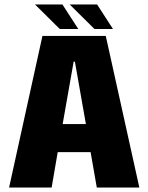

<svg xmlns="http://www.w3.org/2000/svg" viewBox="-20 -835 660 855"><path d="M20.5 0 169 -675H451L600.5 0H411L383.5 -157.5H237L210 0ZM259 -282.5H362.5L313.5 -560.5H308ZM400.5 -706 290.5 -815H412.5L483 -706ZM246 -706 136 -815H258L328.5 -706Z"/></svg>

Font: Anybody ExtraBold
Style: Regular
Weight: 800
Designer: Tyler Finck
Foundry: Etcetera Type Company
Version: Version 1.010; ttfautohint (v1.8.3) -l 8 -r 50 -G 200 -x 14 